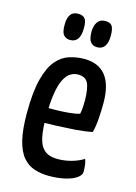

<svg xmlns="http://www.w3.org/2000/svg" viewBox="-109 -748 578 817"><g transform="rotate(15 180.0 -339.5)"><path d="M189 10Q155 10 125.5 0.5Q96 -9 74.5 -34Q53 -59 41.5 -105Q30 -151 30 -224Q30 -318 45 -375Q60 -432 85 -461Q110 -490 142 -500Q174 -510 207 -510Q270 -510 302 -470Q334 -430 334 -349Q334 -316 331.5 -281Q329 -246 322 -219Q288 -212 246 -209Q204 -206 166 -204.5Q128 -203 103.5 -203Q79 -203 79 -203L80 -269Q80 -269 99 -268.5Q118 -268 145.5 -268.5Q173 -269 201.5 -271.5Q230 -274 250 -280Q253 -294 254 -310Q255 -326 255 -340Q254 -394 242.5 -416.5Q231 -439 198 -439Q181 -439 165.5 -429.5Q150 -420 138 -396.5Q126 -373 119.5 -332Q113 -291 113 -227Q113 -180 118.5 -149Q124 -118 135.5 -101Q147 -84 164.5 -76.5Q182 -69 207 -69Q237 -69 266.5 -77Q296 -85 320 -100Q325 -88 326.5 -72.5Q328 -57 328 -45Q328 -30 309 -17Q290 -4 258.5 3Q227 10 189 10ZM127 -572Q108 -572 97.5 -585Q87 -598 88 -632Q88 -658 98.5 -673.5Q109 -689 132 -689Q154 -689 163 -676.5Q172 -664 171 -634Q171 -604 160 -588Q149 -572 127 -572ZM246 -572Q227 -572 216.5 -585Q206 -598 206 -632Q207 -658 218 -673.5Q229 -689 251 -689Q274 -689 282 -676.5Q290 -664 290 -634Q290 -604 279 -588Q268 -572 246 -572Z"/></g></svg>

Font: Yanone Kaffeesatz ExtraLight
Style: Regular
Weight: 400
Version: Version 2.003